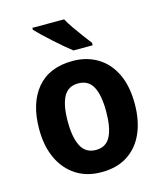

<svg xmlns="http://www.w3.org/2000/svg" viewBox="-115 -852 805 947"><g transform="rotate(-15 287.5 -378.0)"><path d="M531 -274Q531 -189 503 -125Q475 -61 420.5 -25.5Q366 10 286 10Q211 10 156.5 -25.5Q102 -61 72.5 -124.5Q43 -188 43 -274Q43 -406 106 -481.5Q169 -557 289 -557Q360 -557 415 -524Q470 -491 500.5 -428Q531 -365 531 -274ZM189 -274Q189 -192 212.5 -147.5Q236 -103 288 -103Q340 -103 362.5 -147Q385 -191 385 -274Q385 -357 362 -400Q339 -443 287 -443Q235 -443 212 -400Q189 -357 189 -274ZM302 -766Q314 -744 333 -716.5Q352 -689 371.5 -663Q391 -637 405 -619V-606H307Q290 -619 267 -638.5Q244 -658 219.5 -680Q195 -702 174 -722Q153 -742 140 -756V-766Z"/></g></svg>

Font: Noto Sans Lao UI SemCond
Style: Bold
Weight: 700
Width: 4
Designer: Monotype Design Team
Foundry: Monotype Imaging Inc.
Version: Version 2.000; ttfautohint (v1.8.4.7-5d5b)